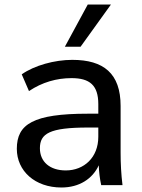

<svg xmlns="http://www.w3.org/2000/svg" viewBox="-20 -811 624 841"><path d="M249 10.3C327.6 10.3 385.3 -27.8 412.6 -86.9C413.6 -58.1 417 -28.8 423.3 0H516.6C510.7 -47.4 508.3 -95.2 508.3 -142.1V-346.7C508.3 -489.7 433.6 -548.8 296.4 -548.8C219.2 -548.8 130.4 -524.4 75.2 -485.4L106.9 -412.1C164.6 -450.7 228 -468.8 293.5 -468.8C373 -468.8 410.6 -437.5 410.6 -355V-313H365.2C125 -313 53.7 -267.1 53.7 -159.2C53.7 -62 133.3 10.3 249 10.3ZM268.1 -64.5C198.2 -64.5 154.8 -102.5 154.8 -161.6C154.8 -226.1 197.3 -252.4 366.2 -252.4H410.6V-211.9C410.6 -121.1 348.1 -64.5 268.1 -64.5ZM333 -606.4 465.8 -791H364.3L264.2 -606.4Z"/></svg>

Font: Winston
Style: Regular
Weight: 400
Designer: Vernon Adams, Kim Jin-seong, David Berlow, Cristiano Sobral
Foundry: The Winston Project Authors
Version: Version 3.004